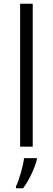

<svg xmlns="http://www.w3.org/2000/svg" viewBox="-20 -780 281 1021"><path d="M154 0V-760H87V0ZM176 69V61H108C103 104 81 179 65 211V221H103C136 177 166 110 176 69Z"/></svg>

Font: Noto Kufi Arabic Light
Style: Regular
Weight: 300
Designer: Monotype Design Team, David Williams, Khaled Hosny
Foundry: Google LLC
Version: Version 2.109